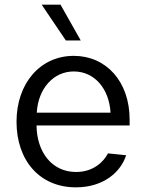

<svg xmlns="http://www.w3.org/2000/svg" viewBox="-20 -794 626 825"><path d="M306 11C427 11 500 -57 522 -127L444 -135C427 -102 384 -55 307 -55C201 -55 138 -143 137 -255H537V-280C537 -444 436 -554 297 -554C152 -554 51 -435 51 -271C51 -105 150 11 306 11ZM138 -310C144 -414 210 -487 297 -487C387 -487 449 -412 455 -310ZM159 -774 263 -620H327L240 -774Z"/></svg>

Font: Wafeq
Style: Regular
Weight: 400
Designer: Rasmus Andersson & Azza Alameddine
Foundry: Google & TypeTogether
Version: Version 3.000;FEAKit 1.0